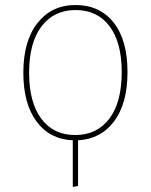

<svg xmlns="http://www.w3.org/2000/svg" viewBox="-20 -549 600 765"><path d="M291 10V192L270 196V10Q178 6 125.5 -65Q73 -136 73 -259Q73 -386 129.5 -457.5Q186 -529 281 -529Q377 -529 432.5 -459.5Q488 -390 488 -262Q488 -137 435 -66Q382 5 291 10ZM465 -262Q465 -380 416.5 -444.5Q368 -509 281 -509Q195 -509 145.5 -444Q96 -379 96 -259Q96 -141 144.5 -76Q193 -11 280 -11Q366 -11 415.5 -76Q465 -141 465 -262Z"/></svg>

Font: Fira Sans Thin
Style: Regular
Weight: 100
Designer: bBox Type GmbH & Carrois Corporate GbR & Edenspiekermann AG
Foundry: bBox Type GmbH & Carrois Corporate GbR & Edenspiekermann AG
Version: Version 4.301